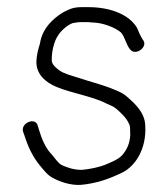

<svg xmlns="http://www.w3.org/2000/svg" viewBox="-20 -536 427 538"><path d="M82 -364C81 -327 109 -305 137 -293C179 -275 241 -266 280 -245C291 -240 298 -238 306 -231C319 -220 335 -205 342 -188C346 -180 344 -169 345 -158C344 -137 337 -120 327 -107C316 -90 292 -82 274 -74C256 -67 231 -62 209 -60C186 -60 167 -67 152 -74C142 -80 133 -94 126 -102C108 -120 97 -146 89 -173L86 -183C80 -210 36 -191 45 -166L49 -155C59 -123 73 -95 92 -72C102 -60 114 -44 129 -37C147 -27 178 -16 207 -18C248 -22 281 -33 313 -48C360 -66 391 -120 387 -184C386 -220 359 -245 337 -264C323 -277 305 -283 285 -291C264 -299 223 -310 200 -318C181 -324 160 -329 146 -339C140 -344 123 -355 125 -370C125 -393 132 -422 143 -437C149 -448 174 -472 189 -472C194 -473 199 -474 204 -474H221C226 -474 231 -474 238 -473C267 -473 303 -459 319 -445C331 -431 333 -411 345 -397C361 -378 397 -406 380 -425C374 -434 368 -448 364 -458C342 -495 290 -516 227 -516H210C188 -516 177 -512 158 -502C129 -485 98 -456 92 -414C87 -398 83 -384 82 -364Z"/></svg>

Font: PolanStronk
Style: Ita
Weight: 500
Version: Version 1.0